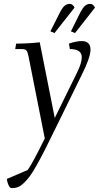

<svg xmlns="http://www.w3.org/2000/svg" viewBox="-20 -663 519 986"><path d="M15.1 255.9 122.1 210Q144.5 180.7 210 47.9L127 -371.1Q122.1 -396 116 -403.6Q109.9 -411.1 88.9 -411.1H58.1L63 -439Q124 -439 184.1 -445.8L261.2 -57.1L376 -291Q399.9 -338.9 399.9 -369.1Q399.9 -411.1 338.9 -411.1L334 -439Q371.6 -452.1 400.9 -452.1Q421.4 -452.1 433.1 -441.2Q444.8 -430.2 444.8 -408.2Q444.8 -368.2 399.9 -278.8L261.2 3.9Q230 67.9 210.2 106.9Q190.4 146 169.4 183.6Q148.4 221.2 134 240.7Q119.6 260.3 103.3 276.1Q86.9 292 72.3 297.6Q57.6 303.2 40 303.2Q31.2 303.2 23.9 287.8Q16.6 272.5 15.1 255.9ZM238.8 -502 285.2 -594.2Q298.8 -621.6 310.5 -632.3Q322.3 -643.1 337.9 -643.1Q353.5 -643.1 362.8 -624L259.8 -493.2ZM344.2 -502 390.1 -594.2Q403.8 -621.6 415.5 -632.3Q427.2 -643.1 442.9 -643.1Q458.5 -643.1 467.8 -624L365.2 -493.2Z"/></svg>

Font: Dihjauti S
Style: Italic
Weight: 400
Italic angle: -9°
Designer: T. Christopher White
Version: Version 3.0.0